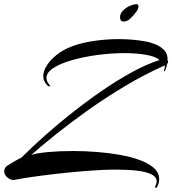

<svg xmlns="http://www.w3.org/2000/svg" viewBox="-28 -851 824 918"><path d="M717 47Q710 47 715 38Q721 26 721 16Q721 -5 696 -17.5Q671 -30 627.5 -35Q584 -40 530 -40Q463 -40 388 -34Q313 -28 242.5 -20Q172 -12 118.5 -4Q65 4 41 9Q25 12 8.5 -1.5Q-8 -15 -8 -32Q-8 -48 7 -59Q16 -65 36.5 -77Q57 -89 72 -96L75 -98Q125 -148 188 -204Q251 -260 321.5 -315.5Q392 -371 464.5 -420.5Q537 -470 606 -507.5Q675 -545 735 -564Q716 -581 670 -589Q624 -597 567 -597Q506 -597 441 -588.5Q376 -580 320 -564.5Q264 -549 229 -527Q194 -505 194 -478Q194 -462 211 -442Q212 -441 212 -439Q212 -438 210 -438Q203 -438 199 -442Q179 -461 179 -487Q179 -512 196.5 -539Q214 -566 244.5 -590Q275 -614 315 -629Q363 -647 422 -655.5Q481 -664 539 -664Q606 -664 667 -653Q691 -649 716.5 -638.5Q742 -628 758.5 -609.5Q775 -591 773 -562Q776 -559 776 -555Q776 -550 771 -546Q770 -539 768 -532Q766 -525 763 -517Q760 -509 757 -510.5Q754 -512 757 -517Q761 -529 760 -539L757 -537Q661 -494 569 -439Q477 -384 394 -325Q311 -266 241.5 -210.5Q172 -155 121 -110Q148 -119 202.5 -124Q257 -129 322 -129Q377 -129 434.5 -124.5Q492 -120 545.5 -110.5Q599 -101 641 -85.5Q683 -70 708 -47.5Q733 -25 733 5Q733 22 726 37Q722 47 717 47ZM563 -748Q546 -748 546 -769Q546 -786 559.5 -800Q573 -814 592 -822.5Q611 -831 625 -831Q634 -831 634 -821Q634 -806 619 -789Q612 -779 596.5 -763.5Q581 -748 563 -748Z"/></svg>

Font: Arizonia
Style: Regular
Weight: 400
Designer: Robert E. Leuschke
Foundry: Robert E. Leuschke
Version: Version 1.010; ttfautohint (v1.8.4.7-5d5b)